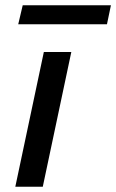

<svg xmlns="http://www.w3.org/2000/svg" viewBox="-20 -707 440 727"><path d="M38 0 146 -510H250L142 0ZM49 -615 66 -687H400L385 -615Z"/></svg>

Font: Saira SemiExpanded Medium
Style: Italic
Weight: 500
Width: 6
Italic angle: -12°
Designer: Hector Gatti with collaboration of the Omnibus-Type team
Foundry: Omnibus-Type
Version: Version 1.101